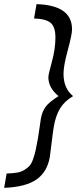

<svg xmlns="http://www.w3.org/2000/svg" viewBox="-93 -770 390 925"><path d="M147 -14Q135 58 83 94.5Q31 131 -73 135L-61 66Q-31 65 -10.5 61.5Q10 58 25.5 48Q41 38 50 28Q59 18 67 -5Q75 -28 79 -47.5Q83 -67 90 -105Q93 -123 97.5 -154.5Q102 -186 104 -199Q110 -232 126.5 -255Q143 -278 189 -307Q140 -347 140 -398Q140 -411 157 -472.5Q174 -534 174 -590Q174 -639 152 -659Q130 -679 71 -681L83 -750Q254 -745 254 -629Q254 -603 233.5 -528Q213 -453 213 -415Q213 -344 259 -307Q217 -282 196 -247Q175 -212 166 -159Q162 -135 156 -84.5Q150 -34 147 -14Z"/></svg>

Font: Cabin
Style: Italic
Weight: 400
Designer: Pablo Impallari
Foundry: Pablo Impallari. www.impallari.com Igino Marini. www.ikern.com
Version: Version 1.005